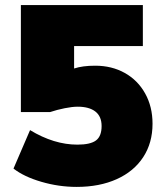

<svg xmlns="http://www.w3.org/2000/svg" viewBox="-20 -725 640 754"><path d="M579 -239Q579 -164 542.5 -108Q506 -52 438.5 -21.5Q371 9 281 9Q211 9 142.5 -11Q74 -31 33 -63L98 -214Q192 -157 284 -157Q335 -157 357 -173.5Q379 -190 379 -230Q379 -268 354.5 -287Q330 -306 285 -306Q264 -306 234 -300Q204 -294 177 -285H62V-705H541V-544H271V-456Q304 -467 354 -467Q419 -467 470 -438.5Q521 -410 550 -358Q579 -306 579 -239Z"/></svg>

Font: Nunito Sans Heavy
Style: Regular
Weight: 400
Designer: Vernon Adams
Foundry: Vernon Adams
Version: Version 2.500